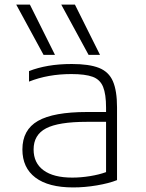

<svg xmlns="http://www.w3.org/2000/svg" viewBox="-20 -810 640 840"><path d="M300 10Q192 10 135 -33Q78 -76 78 -156Q78 -242 146 -281Q214 -320 361 -320H444V-339Q444 -398 431 -430Q418 -462 385.5 -474Q353 -486 292 -486Q190 -486 107 -453V-499Q145 -514 191.5 -522Q238 -530 294 -530Q370 -530 413 -513Q456 -496 474 -454.5Q492 -413 492 -340V-22Q457 -8 404 1Q351 10 300 10ZM444 -277H360Q236 -277 181.5 -248.5Q127 -220 127 -156Q127 -97 170.5 -65Q214 -33 296 -33Q334 -33 374 -39.5Q414 -46 444 -57ZM170.5 -570 50.9 -790H110.7L220.5 -570ZM367.5 -570 247.9 -790H307.7L417.5 -570Z"/></svg>

Font: M PLUS Code Latin 60 Light
Style: Regular
Weight: 300
Width: 7
Monospace: yes
Designer: Coji Morishita
Foundry: UNDERFOREST DESIGN
Version: Version 1.005; ttfautohint (v1.8.3)